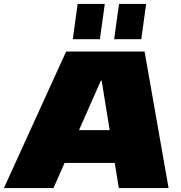

<svg xmlns="http://www.w3.org/2000/svg" viewBox="-53 -964 927 984"><path d="M286 -700H688L811 0H556L535 -129H278L221 0H-33ZM509 -297 468 -551H464L352 -297ZM484 -944 459 -763H320L345 -944ZM696 -944 671 -763H532L557 -944Z"/></svg>

Font: Pathway Extreme 8pt Thin 12pt Black
Style: Italic
Weight: 900
Italic angle: -8°
Version: Version 1.001;gftools[0.9.26]